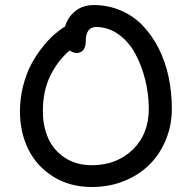

<svg xmlns="http://www.w3.org/2000/svg" viewBox="-20 -751 760 761"><path d="M344.2 -9.8Q256.8 -9.8 191.2 -50.8Q125.5 -91.8 92.3 -159.2Q59.1 -226.6 59.1 -310.1Q59.1 -361.3 71.5 -409.9Q84 -458.5 103 -494.6Q122.1 -530.8 147 -562.3Q171.9 -593.8 194.3 -613.5Q216.8 -633.3 237.8 -646Q249 -683.6 278.8 -707.3Q308.6 -731 351.1 -731Q408.7 -731 458.7 -709.5Q508.8 -688 545.4 -649.9Q582 -611.8 608.4 -560.3Q634.8 -508.8 647.9 -447.5Q661.1 -386.2 661.1 -319.8Q661.1 -255.4 637.9 -198.2Q614.7 -141.1 573.5 -99.6Q532.2 -58.1 472.9 -33.9Q413.6 -9.8 344.2 -9.8ZM149.9 -310.1Q149.9 -251 170.9 -203.4Q191.9 -155.8 236.8 -126Q281.7 -96.2 344.2 -96.2Q441.9 -96.2 505.9 -157.7Q569.8 -219.2 569.8 -319.8Q569.8 -377.4 555.7 -434.3Q541.5 -491.2 516.1 -538.3Q490.7 -585.4 450 -614.7Q409.2 -644 360.8 -644Q319.8 -644 319.8 -585.9Q319.8 -564.5 309.8 -552.7Q299.8 -541 284.2 -541Q270.5 -541 255.9 -550.8Q210 -512.2 179.9 -451.9Q149.9 -391.6 149.9 -310.1Z"/></svg>

Font: Shantell Sans Bouncy
Style: Regular
Weight: 400
Designer: Stephen Nixon, Anya Danilova, Shantell Martin
Foundry: Arrow Type
Version: Version 1.006;[9816181b4]